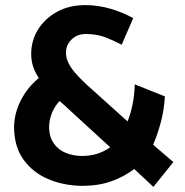

<svg xmlns="http://www.w3.org/2000/svg" viewBox="-20 -716 723 751"><path d="M411 -140Q389 -124 361.5 -115Q334 -106 301 -106Q268 -106 238.5 -117.5Q209 -129 190.5 -155Q172 -181 172 -221Q173 -249 183 -274Q193 -299 213 -321Q225 -311 234.5 -302Q244 -293 255 -283ZM580 15 658 -82 579 -150Q597 -192 609.5 -239.5Q622 -287 625 -339L507 -386Q506 -344 498.5 -307.5Q491 -271 479 -241L319 -385Q291 -411 273.5 -431.5Q256 -452 247 -471.5Q238 -491 238 -510Q238 -530 247.5 -546Q257 -562 274 -572.5Q291 -583 315 -583Q358 -583 391 -570.5Q424 -558 456 -541L501 -645Q460 -668 411.5 -682Q363 -696 314 -696Q250 -696 202.5 -669.5Q155 -643 128.5 -600Q102 -557 102 -505Q102 -478 110 -454.5Q118 -431 132 -411Q88 -375 62 -324.5Q36 -274 35 -220Q35 -144 71 -93Q107 -42 167.5 -16Q228 10 301 11Q365 11 415.5 -7Q466 -25 505 -55Z"/></svg>

Font: Catamaran
Style: Bold
Weight: 700
Designer: Pria Ravichandran
Version: Version 2.000